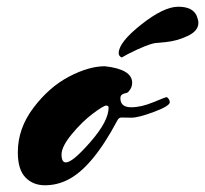

<svg xmlns="http://www.w3.org/2000/svg" viewBox="-20 -529 610 571"><path d="M338 -237Q338 -210 370 -210Q400 -210 436 -225Q472 -240 475 -240Q478 -240 481.5 -235Q485 -230 485 -225Q485 -214 438.5 -196.5Q392 -179 371 -179Q350 -179 341.5 -179.5Q333 -180 328 -169Q254 -30 181 6Q149 22 113.5 22Q78 22 55.5 -1.5Q33 -25 33 -76Q33 -147 79.5 -208.5Q126 -270 185 -301Q244 -332 292 -332Q373 -323 373 -283Q373 -272 367.5 -263.5Q362 -255 358.5 -253.5Q355 -252 350 -251Q338 -248 338 -237ZM176 -46Q196 -46 249.5 -107.5Q303 -169 303 -209Q303 -215 295.5 -215Q288 -215 256 -191Q224 -167 193.5 -130Q163 -93 163 -69.5Q163 -46 176 -46ZM565 -482Q570 -469 570 -461Q570 -437 538 -422Q506 -407 474 -404L442 -401Q417 -397 360 -368L342 -358Q333 -362 333 -371Q333 -403 400 -456Q467 -509 510 -509Q553 -509 565 -482Z"/></svg>

Font: Mrs Sheppards
Style: Regular
Weight: 400
Version: Version 1.000